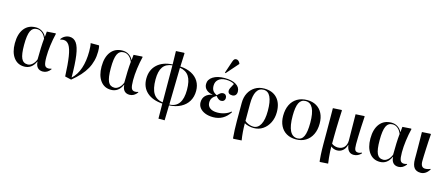

<svg xmlns="http://www.w3.org/2000/svg" viewBox="-59 -1567 5930 2547"><g transform="rotate(15 2906.5 -293.5)"><path d="M250 14Q158 14 104.5 -58Q51 -130 51 -253Q51 -383 108.5 -456Q166 -529 269 -529Q316 -529 354.5 -504.5Q393 -480 412 -439H414L421 -512L539 -520L545 -515Q525 -433 513.5 -346Q502 -259 502 -186Q502 -105 515.5 -75Q529 -45 566 -45Q587 -45 607 -53L611 -46Q567 14 505 14Q459 14 433 -14Q407 -42 405 -95H402Q353 14 250 14ZM287 -25Q320 -25 351 -52.5Q382 -80 398 -124Q398 -205 401 -279.5Q404 -354 410 -412Q391 -459 359.5 -485Q328 -511 290 -511Q228 -511 201.5 -454Q175 -397 175 -264Q175 -134 200.5 -79.5Q226 -25 287 -25Z M897 20 810 0Q803 -169 787 -271Q771 -373 741.5 -418Q712 -463 666 -463Q645 -463 623 -455L618 -462Q639 -492 669 -508Q699 -524 732 -524Q791 -524 827 -473.5Q863 -423 879 -310Q895 -197 896 -10H898Q965 -71 998.5 -171Q1032 -271 1032 -404Q1032 -436 1029.5 -466.5Q1027 -497 1022 -515H1134L1140 -509Q1147 -480 1147 -432Q1147 -301 1087 -193Q1027 -85 897 20Z M1441 14Q1349 14 1295.5 -58Q1242 -130 1242 -253Q1242 -383 1299.5 -456Q1357 -529 1460 -529Q1507 -529 1545.5 -504.5Q1584 -480 1603 -439H1605L1612 -512L1730 -520L1736 -515Q1716 -433 1704.5 -346Q1693 -259 1693 -186Q1693 -105 1706.5 -75Q1720 -45 1757 -45Q1778 -45 1798 -53L1802 -46Q1758 14 1696 14Q1650 14 1624 -14Q1598 -42 1596 -95H1593Q1544 14 1441 14ZM1478 -25Q1511 -25 1542 -52.5Q1573 -80 1589 -124Q1589 -205 1592 -279.5Q1595 -354 1601 -412Q1582 -459 1550.5 -485Q1519 -511 1481 -511Q1419 -511 1392.5 -454Q1366 -397 1366 -264Q1366 -134 1391.5 -79.5Q1417 -25 1478 -25Z M2150 220 2148 14Q2011 5 1934 -64.5Q1857 -134 1857 -251Q1857 -371 1934 -443.5Q2011 -516 2146 -523L2142 -706L2252 -712L2260 -707L2252 -523Q2340 -518 2404.5 -485Q2469 -452 2503.5 -395.5Q2538 -339 2538 -264Q2538 -183 2502 -122.5Q2466 -62 2399 -26.5Q2332 9 2240 14L2235 220ZM2148 -3 2146 -511Q2059 -502 2018.5 -444.5Q1978 -387 1978 -272Q1978 -145 2019 -80Q2060 -15 2148 -3ZM2241 2Q2417 -4 2417 -245Q2417 -368 2377 -430Q2337 -492 2251 -506Z M2844 14Q2781 14 2733.5 -5Q2686 -24 2659.5 -57.5Q2633 -91 2633 -135Q2633 -190 2666.5 -225.5Q2700 -261 2762 -272V-273Q2705 -281 2673 -311.5Q2641 -342 2641 -388Q2641 -451 2701.5 -489.5Q2762 -528 2862 -528Q2960 -528 3017.5 -493Q3075 -458 3075 -397Q3075 -366 3058.5 -348.5Q3042 -331 3015 -331Q2954 -331 2954 -382Q2954 -396 2963 -416Q2972 -436 2998 -483Q2979 -496 2949 -503.5Q2919 -511 2883 -511Q2818 -511 2780.5 -479Q2743 -447 2743 -392Q2743 -350 2760 -324.5Q2777 -299 2817 -280Q2842 -307 2858.5 -317.5Q2875 -328 2894 -328Q2916 -328 2929.5 -313.5Q2943 -299 2943 -276Q2943 -252 2928.5 -237.5Q2914 -223 2889 -223Q2855 -223 2817 -271Q2778 -248 2761.5 -222.5Q2745 -197 2745 -161Q2745 -114 2781 -87Q2817 -60 2881 -60Q2935 -60 2984.5 -77.5Q3034 -95 3062 -122L3071 -115Q2988 14 2844 14ZM2854 -593 2844 -598 2899 -762Q2908 -789 2918 -798.5Q2928 -808 2945 -808Q2977 -808 2998 -765V-757Z M3181 221 3173 216Q3168 163 3165.5 102Q3163 41 3163 -19V-268Q3163 -345 3193.5 -403.5Q3224 -462 3278.5 -495.5Q3333 -529 3405 -529Q3518 -529 3581.5 -460.5Q3645 -392 3645 -269Q3645 -188 3613 -124Q3581 -60 3526 -23Q3471 14 3401 14Q3364 14 3329 4.5Q3294 -5 3274 -17H3273Q3273 102 3291 214ZM3392 -3Q3455 -3 3490 -67.5Q3525 -132 3525 -254Q3525 -511 3400 -511Q3273 -511 3273 -283V-50Q3293 -30 3327 -16.5Q3361 -3 3392 -3Z M3981 14Q3906 14 3851.5 -17.5Q3797 -49 3767.5 -107.5Q3738 -166 3738 -245Q3738 -333 3769 -396.5Q3800 -460 3858 -494.5Q3916 -529 3996 -529Q4068 -529 4121.5 -497.5Q4175 -466 4204 -408Q4233 -350 4233 -270Q4233 -184 4202 -120Q4171 -56 4114 -21Q4057 14 3981 14ZM3997 -4Q4056 -4 4083 -62Q4110 -120 4110 -248Q4110 -511 3977 -511Q3916 -511 3888 -455Q3860 -399 3860 -276Q3860 -4 3997 -4Z M4368 221 4362 216Q4357 164 4355 127.5Q4353 91 4352 56.5Q4351 22 4351 -22Q4351 -49 4351 -93.5Q4351 -138 4351 -190.5Q4351 -243 4350.5 -296Q4350 -349 4350 -395.5Q4350 -442 4349.5 -473.5Q4349 -505 4349 -513L4466 -520L4473 -515Q4470 -458 4467.5 -395.5Q4465 -333 4463.5 -270.5Q4462 -208 4461.5 -152.5Q4461 -97 4461 -56Q4475 -43 4498.5 -34.5Q4522 -26 4545 -26Q4601 -26 4633 -60.5Q4665 -95 4665 -154Q4665 -167 4664.5 -203Q4664 -239 4663.5 -286Q4663 -333 4662.5 -380Q4662 -427 4661.5 -463.5Q4661 -500 4661 -513L4779 -520L4785 -515Q4780 -440 4776.5 -365.5Q4773 -291 4771.5 -229.5Q4770 -168 4770 -132Q4770 -72 4782 -51Q4794 -30 4827 -30Q4837 -30 4849.5 -33.5Q4862 -37 4873 -43L4878 -35Q4835 14 4774 14Q4691 14 4674 -93H4671Q4658 -43 4624.5 -14.5Q4591 14 4545 14Q4521 14 4498.5 5.5Q4476 -3 4463 -16H4461Q4461 15 4463 55Q4465 95 4469.5 136.5Q4474 178 4479 214Z M5133 14Q5041 14 4987.5 -58Q4934 -130 4934 -253Q4934 -383 4991.5 -456Q5049 -529 5152 -529Q5199 -529 5237.5 -504.5Q5276 -480 5295 -439H5297L5304 -512L5422 -520L5428 -515Q5408 -433 5396.5 -346Q5385 -259 5385 -186Q5385 -105 5398.5 -75Q5412 -45 5449 -45Q5470 -45 5490 -53L5494 -46Q5450 14 5388 14Q5342 14 5316 -14Q5290 -42 5288 -95H5285Q5236 14 5133 14ZM5170 -25Q5203 -25 5234 -52.5Q5265 -80 5281 -124Q5281 -205 5284 -279.5Q5287 -354 5293 -412Q5274 -459 5242.5 -485Q5211 -511 5173 -511Q5111 -511 5084.5 -454Q5058 -397 5058 -264Q5058 -134 5083.5 -79.5Q5109 -25 5170 -25Z M5694 14Q5633 14 5604 -24Q5575 -62 5575 -144Q5575 -175 5575 -218Q5575 -261 5574.5 -307.5Q5574 -354 5573.5 -396.5Q5573 -439 5572.5 -470Q5572 -501 5572 -513L5688 -520L5695 -515Q5691 -470 5688 -416Q5685 -362 5682.5 -308Q5680 -254 5678.5 -209.5Q5677 -165 5677 -141Q5677 -54 5738 -54Q5755 -54 5774.5 -58.5Q5794 -63 5808 -70L5813 -63Q5764 14 5694 14Z"/></g></svg>

Font: Literata 72pt Medium
Style: Regular
Weight: 500
Designer: Latin by Veronika Burian and Jose Scaglione. Greek by Irene Vlachou. Cyrillic by Vera Evstafieva.
Foundry: TypeTogether
Version: Version 3.002